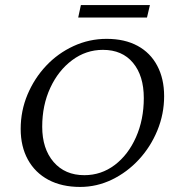

<svg xmlns="http://www.w3.org/2000/svg" viewBox="-20 -737 705 766"><path d="M299.8 8.8Q226.6 8.8 173.3 -19.5Q120.1 -47.9 91.3 -100.1Q62.5 -152.3 62.5 -222.7Q62.5 -294.9 89.8 -359.9Q117.2 -424.8 164.1 -474.6Q210.9 -524.4 273.4 -553.2Q335.9 -582 405.3 -582Q477.5 -582 528.8 -554.2Q580.1 -526.4 607.4 -474.6Q634.8 -422.9 634.8 -353.5Q634.8 -282.2 607.9 -216.8Q581.1 -151.4 534.2 -100.6Q487.3 -49.8 426.8 -20.5Q366.2 8.8 299.8 8.8ZM316.4 -38.1Q383.8 -38.1 437.5 -78.6Q491.2 -119.1 522.5 -189.5Q553.7 -259.8 553.7 -345.7Q553.7 -434.6 510.7 -486.3Q467.8 -538.1 390.6 -538.1Q323.2 -538.1 268.1 -497.1Q212.9 -456.1 180.7 -386.7Q148.4 -317.4 148.4 -231.4Q148.4 -143.6 193.8 -90.8Q239.3 -38.1 316.4 -38.1ZM302.7 -716.8H578.1L566.4 -667H292Z"/></svg>

Font: Crimson Pro Light
Style: Italic
Weight: 300
Italic angle: -12°
Designer: Jacques Le Bailly
Foundry: Baron von Fonthausen
Version: Version 1.003